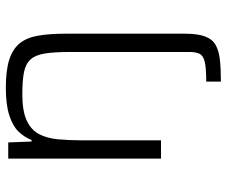

<svg xmlns="http://www.w3.org/2000/svg" viewBox="-78 -480 758 641"><g transform="rotate(-90 300.5 -159.0)"><path d="M349 200V151Q395 151 415.5 146Q436 141 442 128.5Q448 116 448 95V-301Q448 -355 443 -387Q438 -419 423 -435.5Q408 -452 380 -457.5Q352 -463 307 -463Q251 -463 219.5 -448.5Q188 -434 174 -407.5Q160 -381 156.5 -344.5Q153 -308 153 -264V0H92V-510H146L149 -432H154Q164 -457 182.5 -476Q201 -495 236.5 -506.5Q272 -518 329 -518Q387 -518 422.5 -506.5Q458 -495 477 -471.5Q496 -448 502.5 -410Q509 -372 509 -320V80Q509 122 500 146.5Q491 171 472 182Q453 193 423 196.5Q393 200 349 200Z"/></g></svg>

Font: Saira Thin Light
Style: Regular
Weight: 300
Version: Version 1.101